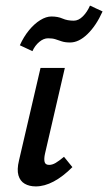

<svg xmlns="http://www.w3.org/2000/svg" viewBox="-20 -661 387 687"><path d="M108 6Q85 6 68.5 -3.5Q52 -13 46 -33.5Q40 -54 48 -87L125 -418H212L141 -111Q137 -93 139.5 -82Q142 -71 156 -71Q167 -71 179 -78Q191 -85 209 -100L239 -63Q205 -29 172 -11.5Q139 6 108 6ZM96 -478 51 -499Q65 -530 84 -553Q103 -576 124 -589Q145 -602 164 -602Q187 -602 204 -594.5Q221 -587 244 -587Q261 -587 276.5 -602.5Q292 -618 302 -641L347 -620Q324 -569 293 -539Q262 -509 231 -509Q213 -509 201 -513Q189 -517 178.5 -520.5Q168 -524 152 -524Q136 -524 120.5 -511Q105 -498 96 -478Z"/></svg>

Font: Ysabeau Office SemiBold
Style: Italic
Weight: 600
Italic angle: -12°
Designer: Christian Thalmann (Catharsis Fonts)
Version: Version 2.001;gftools[0.9.30]; featfreeze: tnum,lnum,ss02